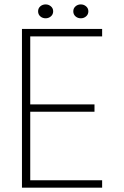

<svg xmlns="http://www.w3.org/2000/svg" viewBox="-20 -872 576 892"><path d="M103 -703 120.5 -724V-372.5L108.5 -387H419V-353H108.5L120.5 -367.5V-13.5L103 -34.5H454.5V0H82V-737.5H454.5V-703ZM192 -787Q177.5 -787 167.2 -796Q157 -805 157 -819.5Q157 -833.5 167.2 -842.5Q177.5 -851.5 192 -851.5Q206 -851.5 216.5 -842.5Q227 -833.5 227 -819.5Q227 -805 216.5 -796Q206 -787 192 -787ZM355.5 -787Q341 -787 330.8 -796Q320.5 -805 320.5 -819.5Q320.5 -833.5 330.8 -842.5Q341 -851.5 355.5 -851.5Q369.5 -851.5 380 -842.5Q390.5 -833.5 390.5 -819.5Q390.5 -805 380 -796Q369.5 -787 355.5 -787Z"/></svg>

Font: Epilogue ExtraLight
Style: Regular
Weight: 250
Designer: Tyler Finck
Foundry: Etcetera Type Co
Version: Version 2.112